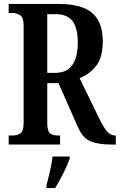

<svg xmlns="http://www.w3.org/2000/svg" viewBox="-20 -734 608 975"><path d="M24 0V-46H45Q67 -46 83.5 -57Q100 -68 100 -110V-603Q100 -645 82.5 -656.5Q65 -668 45 -668H24V-714H276Q397 -714 449.5 -667Q502 -620 502 -526Q502 -441 467 -398Q432 -355 384 -337L486 -128Q506 -87 524 -66.5Q542 -46 564 -46H568V0H545Q478 0 438.5 -17Q399 -34 375 -90L277 -312H220V-110Q220 -68 234 -57Q248 -46 272 -46H285V0ZM259 -364Q320 -364 347.5 -404Q375 -444 375 -519Q375 -591 348.5 -626.5Q322 -662 264 -662H220V-364ZM216 208Q224 176 233.5 136Q243 96 247 61H334V71Q327 92 314.5 119Q302 146 287.5 173Q273 200 260 221H216Z"/></svg>

Font: Noto Serif Khmer ExtraCondensed SemiBold
Style: Regular
Weight: 600
Width: 2
Designer: Danh Hong and the Monotype Design Team
Foundry: Monotype Imaging Inc.
Version: Version 2.004; ttfautohint (v1.8.4.7-5d5b)